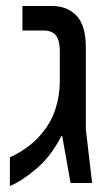

<svg xmlns="http://www.w3.org/2000/svg" viewBox="-20 -612 361 642"><path d="M13 10V-86Q48 -102 76 -123.5Q104 -145 124 -171Q153 -207 166.5 -251Q180 -295 180 -342V-440Q180 -477 167 -493.5Q154 -510 125 -510H55V-592H153Q205 -592 236 -559.5Q267 -527 267 -453V-180L288 0H216L188 -157H185Q152 -91 103 -49Q54 -7 13 10Z"/></svg>

Font: Noto Sans Hebrew SemiCondensed
Style: Regular
Weight: 400
Width: 4
Designer: Monotype Design Team
Foundry: Monotype Imaging Inc.
Version: Version 2.004; ttfautohint (v1.8.4.7-5d5b)